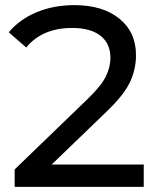

<svg xmlns="http://www.w3.org/2000/svg" viewBox="-20 -728 614 748"><path d="M14.2 -602.1Q55.2 -651.9 121.6 -679.9Q188 -708 270 -708Q379.9 -708 444.8 -655.5Q509.8 -603 509.8 -513.2Q509.8 -457 485.8 -407Q461.9 -356.9 395 -293L181.2 -86.9H540V0H37.1V-67.9L321.8 -342.8Q373.5 -392.6 391.8 -429.2Q410.2 -465.8 410.2 -502.9Q410.2 -558.1 371.6 -588.6Q333 -619.1 261.2 -619.1Q145 -619.1 82 -543Z"/></svg>

Font: Montserrat Medium
Style: Regular
Weight: 500
Designer: Julieta Ulanovsky
Foundry: Julieta Ulanovsky
Version: Version 7.200